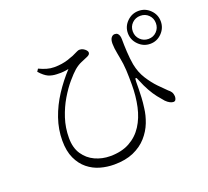

<svg xmlns="http://www.w3.org/2000/svg" viewBox="-138 -968 1277 1179"><g transform="rotate(-20 500.0 -379.0)"><path d="M878 -582Q834 -582 802 -614Q770 -646 770 -690Q770 -734 802 -765.5Q834 -797 878 -797Q922 -797 953.5 -765.5Q985 -734 985 -690Q985 -646 953.5 -614Q922 -582 878 -582ZM416 39Q370 39 326 26.5Q282 14 246 -15Q210 -44 188 -91.5Q166 -139 166 -208Q166 -281 190.5 -352Q215 -423 257.5 -488Q300 -553 352 -609Q335 -605 316 -603.5Q297 -602 274 -603Q243 -604 219.5 -614.5Q196 -625 166 -658L177 -675Q202 -663 226 -656Q250 -649 274 -649Q301 -649 323.5 -652.5Q346 -656 366 -662.5Q386 -669 404 -676Q429 -687 438 -692Q447 -697 456 -697Q469 -697 479.5 -691Q490 -685 497 -677Q504 -669 504 -662Q504 -655 499.5 -649.5Q495 -644 483 -639Q465 -631 442 -621.5Q419 -612 395 -592Q373 -573 341.5 -536Q310 -499 280 -448.5Q250 -398 230 -337Q210 -276 210 -209Q210 -145 238.5 -102.5Q267 -60 313 -39Q359 -18 411 -18Q486 -18 538.5 -47Q591 -76 623.5 -126.5Q656 -177 670.5 -243.5Q685 -310 685 -386Q685 -439 683 -480.5Q681 -522 672 -567Q670 -580 666.5 -597Q663 -614 661 -631.5Q659 -649 659 -662Q659 -688 668.5 -700.5Q678 -713 691 -713Q703 -713 709.5 -707.5Q716 -702 719.5 -692Q723 -682 723 -669Q723 -632 725.5 -586Q728 -540 735 -500Q746 -444 773.5 -401Q801 -358 831 -327Q861 -296 882 -276Q893 -268 900.5 -257Q908 -246 909 -226Q909 -216 904.5 -207Q900 -198 889 -198Q879 -198 866.5 -204.5Q854 -211 841 -224Q824 -243 805.5 -266.5Q787 -290 769 -322Q751 -354 734 -396Q727 -416 721.5 -415.5Q716 -415 716 -392Q716 -373 715.5 -347Q715 -321 713.5 -290Q712 -259 707 -224Q702 -179 684 -132.5Q666 -86 631.5 -47Q597 -8 544 15.5Q491 39 416 39ZM878 -614Q910 -614 931.5 -636Q953 -658 953 -690Q953 -722 931.5 -743.5Q910 -765 878 -765Q846 -765 824 -743.5Q802 -722 802 -690Q802 -658 824 -636Q846 -614 878 -614Z"/></g></svg>

Font: Noto Serif JP ExtraLight Light
Style: Regular
Weight: 300
Version: Version 2.003-H1;hotconv 1.1.1;makeotfexe 2.6.0